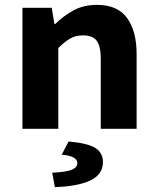

<svg xmlns="http://www.w3.org/2000/svg" viewBox="-20 -528 640 787"><path d="M72 0V-496H192L203 -430H207Q239 -462 280.5 -485Q322 -508 378 -508Q462 -508 501 -454Q540 -400 540 -306V0H393V-287Q393 -337 377 -360Q361 -383 320 -383Q290 -383 267.5 -370Q245 -357 219 -331V0ZM205 239 194 180Q253 177 275 167.5Q297 158 297 141Q297 127 282 118Q267 109 233 106L261 52Q341 59 371.5 79Q402 99 402 136Q402 187 350.5 211.5Q299 236 205 239Z"/></svg>

Font: Source Code Pro
Style: Bold
Weight: 700
Monospace: yes
Designer: Paul D. Hunt, Teo Tuominen
Foundry: Adobe Systems Incorporated
Version: Version 2.030;PS 1.000;hotconv 16.6.51;makeotf.lib2.5.65220